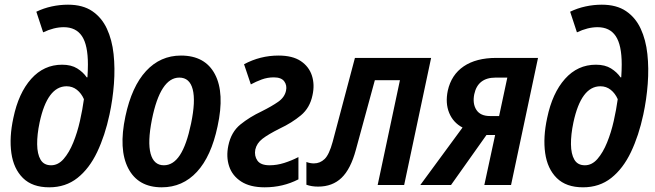

<svg xmlns="http://www.w3.org/2000/svg" viewBox="-20 -789 2794 819"><path d="M190 10Q118 10 78 -29.5Q38 -69 28.5 -136Q19 -203 37 -286Q59 -392 113 -452.5Q167 -513 245 -513Q284 -513 309.5 -497Q335 -481 350 -459H353Q354 -474 354.5 -488.5Q355 -503 355 -514Q355 -597 329.5 -635Q304 -673 252 -673Q210 -673 164 -651L135 -739Q166 -754 200.5 -761.5Q235 -769 270 -769Q333 -769 373.5 -741.5Q414 -714 436 -666.5Q458 -619 464.5 -558.5Q471 -498 466 -431.5Q461 -365 447 -300Q428 -211 394.5 -140.5Q361 -70 310.5 -30Q260 10 190 10ZM198 -84Q228 -84 251.5 -111Q275 -138 292.5 -181Q310 -224 321 -273Q332 -322 338 -366Q327 -391 308 -406Q289 -421 264 -421Q182 -421 149 -267Q138 -215 138.5 -173.5Q139 -132 153 -108Q167 -84 198 -84Z M670 10Q569 10 527 -71Q485 -152 515 -293Q542 -420 603 -486Q664 -552 752 -552Q855 -552 897 -472Q939 -392 908 -250Q881 -122 820 -56Q759 10 670 10ZM679 -84Q719 -84 747.5 -127.5Q776 -171 795 -262Q815 -358 802 -408Q789 -458 745 -458Q664 -458 628 -279Q609 -183 622.5 -133.5Q636 -84 679 -84Z M1109 10Q1047 10 1009 -14.5Q971 -39 957.5 -79.5Q944 -120 954 -168Q966 -226 1005.5 -258Q1045 -290 1096 -314Q1140 -336 1167 -355Q1194 -374 1200 -402Q1205 -425 1192.5 -442Q1180 -459 1148 -459Q1121 -459 1096.5 -450Q1072 -441 1050 -429L1021 -515Q1090 -552 1168 -552Q1228 -552 1263 -528.5Q1298 -505 1310.5 -466.5Q1323 -428 1313 -383Q1302 -329 1263.5 -297Q1225 -265 1174 -241Q1124 -216 1099.5 -197Q1075 -178 1069 -151Q1064 -124 1078 -104Q1092 -84 1130 -84Q1161 -84 1192.5 -94Q1224 -104 1253 -119V-24Q1187 10 1109 10Z M1337 7Q1323 7 1310.5 5Q1298 3 1287 -1V-98Q1303 -92 1319 -92Q1345 -92 1364.5 -110.5Q1384 -129 1399 -184L1494 -542H1819L1704 0H1591L1686 -447H1579L1498 -150Q1476 -68 1437 -30.5Q1398 7 1337 7Z M1773 0 1953 -245Q1913 -266 1896 -307.5Q1879 -349 1890 -402Q1905 -470 1958 -506Q2011 -542 2097 -542H2275L2160 0H2046L2092 -213H2055L1904 0ZM2070 -294H2109L2144 -458H2094Q2018 -458 2003 -387Q1995 -347 2012 -320.5Q2029 -294 2070 -294Z M2467 10Q2395 10 2355 -29.5Q2315 -69 2305.5 -136Q2296 -203 2314 -286Q2336 -392 2390 -452.5Q2444 -513 2522 -513Q2561 -513 2586.5 -497Q2612 -481 2627 -459H2630Q2631 -474 2631.5 -488.5Q2632 -503 2632 -514Q2632 -597 2606.5 -635Q2581 -673 2529 -673Q2487 -673 2441 -651L2412 -739Q2443 -754 2477.5 -761.5Q2512 -769 2547 -769Q2610 -769 2650.5 -741.5Q2691 -714 2713 -666.5Q2735 -619 2741.5 -558.5Q2748 -498 2743 -431.5Q2738 -365 2724 -300Q2705 -211 2671.5 -140.5Q2638 -70 2587.5 -30Q2537 10 2467 10ZM2475 -84Q2505 -84 2528.5 -111Q2552 -138 2569.5 -181Q2587 -224 2598 -273Q2609 -322 2615 -366Q2604 -391 2585 -406Q2566 -421 2541 -421Q2459 -421 2426 -267Q2415 -215 2415.5 -173.5Q2416 -132 2430 -108Q2444 -84 2475 -84Z"/></svg>

Font: Noto Sans Condensed SemiBold
Style: Italic
Weight: 600
Width: 3
Italic angle: -12°
Designer: Monotype Design Team
Foundry: Monotype Imaging Inc.
Version: Version 2.013; ttfautohint (v1.8.4.7-5d5b)